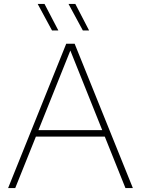

<svg xmlns="http://www.w3.org/2000/svg" viewBox="-20 -964 722 984"><path d="M21.5 0 319.5 -740H362.5L661 0H623L517 -264H164L58 0ZM177 -297H504L340.5 -705ZM404.5 -808 331 -944H366L436.5 -808ZM246.5 -808 173 -944H208L279 -808Z"/></svg>

Font: Encode Sans Semi Expanded Thin
Style: Regular
Weight: 100
Width: 6
Designer: Multiple Designers
Foundry: Impallari Type
Version: Version 3.000; ttfautohint (v1.8.3) -l 8 -r 50 -G 200 -x 14 